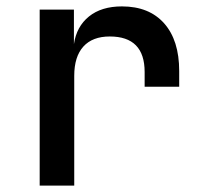

<svg xmlns="http://www.w3.org/2000/svg" viewBox="-20 -580 640 600"><path d="M104 0V-550H211V-442Q219 -497 258 -528.5Q297 -560 361 -560Q446 -560 493 -507Q540 -454 540 -358V-309H432V-355Q432 -466 323 -466Q269 -466 240.5 -434.5Q212 -403 212 -343V0Z"/></svg>

Font: JetBrains Mono SemiBold
Style: Regular
Weight: 472
Monospace: yes
Designer: Philipp Nurullin, Konstantin Bulenkov
Foundry: JetBrains
Version: Version 2.305; ttfautohint (v1.8.4.7-5d5b)